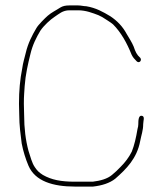

<svg xmlns="http://www.w3.org/2000/svg" viewBox="-20 -694 600 708"><path d="M268 -674H236C221.7 -674 211.3 -671.8 202 -666C186.2 -655.5 170 -648.3 156 -636C145.9 -627.2 120.5 -602 114 -590C98.1 -563.4 83.1 -534 75 -499C70.8 -480.8 64.6 -462.5 62 -442C53.8 -400.8 50 -359.9 50 -311C50.7 -296.3 51 -282.7 51 -270C51 -231.1 55.9 -198.2 60 -165C65.2 -137.3 74.9 -106.5 85 -83C109.5 -25.9 174.9 -6 256 -6H323C355.3 -9.6 384.5 -18.6 405 -35C446.1 -71 484.9 -109.7 497 -174C501.1 -196 508 -213 508 -236C508 -248.5 515.4 -264.2 503.5 -267C490.6 -270 490 -249.3 490 -236C490 -230.7 489 -224.7 487 -218C482 -187.7 475.4 -158.6 466 -135C455.4 -113.7 441.3 -95.3 425 -79L409 -63L393 -49C375.8 -34.3 349.6 -27.4 322 -24H256C205.4 -24 170.2 -30.6 138 -49C122 -59.3 117.3 -64.9 108.5 -77.5C97.4 -93.5 92.3 -116.2 85 -138C74.6 -176.9 69 -220.4 69 -270C69 -282.7 68.7 -296.3 68 -311C68 -325.7 68.3 -337.7 69 -347L71 -377C74 -418.9 83.4 -459.6 92 -494C99.8 -527.8 113.7 -555.5 129 -581C140.9 -598.9 165.3 -621.7 182 -632.5C197.7 -642.6 211 -656 236 -656H268C297.1 -656 321.5 -646.1 343 -638L357 -631C364 -626.3 390.8 -610.2 397 -604C426.4 -574.6 448.3 -534.8 465 -493C469.7 -482.6 476.5 -475.5 484 -468C493.4 -458.6 505 -471.7 497 -481C484.4 -491.8 479.2 -503.5 473 -522C466 -538.8 456 -553.6 447 -569C432.2 -596.6 412.3 -617.1 387 -634C359.6 -650.4 334.1 -665 298 -671C288 -671 279.4 -674 268 -674Z"/></svg>

Font: HoneyBee
Style: BLn
Weight: 100
Foundry: Cannot Into Space Fonts
Version: Version 0.89